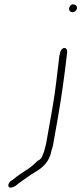

<svg xmlns="http://www.w3.org/2000/svg" viewBox="-20 -677 379 896"><path d="M23 197C29 201 41 197 53 190C73 173 98 157 119 142C127 135 137 132 144 126C180 105 211 77 220 27V26C222 19 225 12 226 6V4L227 3L249 -121C267 -224 281 -324 292 -421V-422C296 -442 292 -453 280 -453C271 -453 262 -443 259 -424L257 -416C247 -338 240 -259 225 -175L196 -11C195 -7 195 -3 193 2C192 8 190 14 188 21C186 35 179 43 176 55C172 65 161 71 156 73C145 84 131 97 116 108C91 124 63 142 42 160L30 168C19 177 15 191 23 197ZM303 -640C301 -628 307 -620 319 -620C328 -620 337 -628 339 -637C341 -647 334 -656 324 -656H322L320 -657C313 -656 305 -650 303 -640Z"/></svg>

Font: Scribbler
Style: HLIta
Weight: 100
Designer: Mew Too
Foundry: Cannot Into Space Fonts
Version: Version 1.001